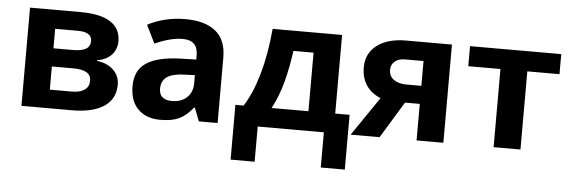

<svg xmlns="http://www.w3.org/2000/svg" viewBox="-47 -662 2928 987"><g transform="rotate(5 1417.5 -168.5)"><path d="M540.5 -374Q540.5 -333.5 514.9 -304.7Q489.3 -275.9 439.5 -267.6V-264.2Q493.2 -257.8 524.9 -227.1Q556.6 -196.3 556.6 -151.4Q556.6 -77.6 498.5 -38.8Q440.4 0 332.5 0H72.8V-506.8H332.5Q436.5 -506.8 488.5 -473.1Q540.5 -439.5 540.5 -374ZM413.1 -158.7Q413.1 -188.5 389.9 -201.9Q366.7 -215.3 320.8 -215.3H210.9V-95.7H323.2Q367.2 -95.7 390.1 -112.3Q413.1 -128.9 413.1 -158.7ZM400.4 -363.3Q400.4 -409.7 327.1 -409.7H210.9V-309.1H311Q355 -309.1 377.7 -321.8Q400.4 -334.5 400.4 -363.3Z M988.3 0 961.4 -68.8H958Q922.9 -24.9 886 -7.8Q849.1 9.3 789.6 9.3Q716.8 9.3 674.8 -32.5Q632.8 -74.2 632.8 -151.4Q632.8 -231.9 689.2 -270.3Q745.6 -308.6 859.4 -313L947.3 -315.4V-337.9Q947.3 -415 868.7 -415Q807.6 -415 725.6 -378.4L679.7 -471.7Q767.6 -517.6 874 -517.6Q976.1 -517.6 1030.5 -473.1Q1085 -428.7 1085 -337.9V0ZM947.3 -234.9 894 -232.9Q833.5 -231.4 804.2 -211.4Q774.9 -191.4 774.9 -150.4Q774.9 -92.3 841.8 -92.3Q889.6 -92.3 918.5 -119.9Q947.3 -147.5 947.3 -193.4Z M1544.9 -101.1V-403.3H1440.9Q1429.7 -318.8 1409.9 -243.2Q1390.1 -167.5 1355 -101.1ZM1757.3 181.6H1633.3V0H1292V181.6H1168V-101.1H1210.4Q1253.9 -168.5 1283.4 -271.5Q1313 -374.5 1324.7 -506.8H1683.1V-101.1H1757.3Z M1920.9 0H1771.5L1908.2 -200.2Q1858.9 -220.7 1833.7 -259.3Q1808.6 -297.9 1808.6 -350.1Q1808.6 -423.3 1863.8 -465.1Q1918.9 -506.8 2014.2 -506.8H2250V0H2111.8V-188.5H2035.6ZM1944.3 -349.1Q1944.3 -317.4 1969.2 -299.6Q1994.1 -281.7 2034.7 -281.7H2111.8V-409.7H2016.6Q1982.9 -409.7 1963.6 -393.1Q1944.3 -376.5 1944.3 -349.1Z M2814 -506.8V-403.3H2647.9V0H2509.3V-403.3H2343.3V-506.8Z"/></g></svg>

Font: Bpm'online Open Sans
Style: Bold
Weight: 700
Foundry: Ascender Corporation
Version: Version 1.10